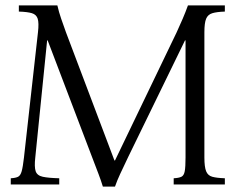

<svg xmlns="http://www.w3.org/2000/svg" viewBox="-20 -685 912 713"><path d="M362 8Q355 -15 346 -38.5Q337 -62 321 -104L157 -535H155L111 -100Q107 -65 112.5 -49Q118 -33 139 -28.5Q160 -24 200 -23V0H20V-23Q38 -24 47 -28.5Q56 -33 60.5 -49Q65 -65 69 -100L121 -565Q125 -600 120 -615.5Q115 -631 98.5 -636Q82 -641 50 -642V-665H193Q199 -639 207 -616Q215 -593 225 -565L405 -89H407L636 -565Q648 -591 658.5 -615.5Q669 -640 678 -665H815V-642Q785 -641 768.5 -636Q752 -631 745.5 -615.5Q739 -600 739 -565V-100Q739 -65 745.5 -49Q752 -33 768.5 -28.5Q785 -24 815 -23V0H625V-23Q644 -24 653.5 -28.5Q663 -33 666 -49Q669 -65 669 -100V-535H667L457 -104Q437 -62 426 -38.5Q415 -15 407 8Z"/></svg>

Font: Bona Nova SC
Style: Italic
Weight: 400
Italic angle: -4°
Designer: Mateusz Machalski
Foundry: Capitalics
Version: Version 4.001; ttfautohint (v1.8.4.7-5d5b)